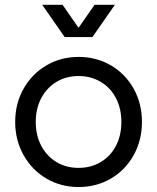

<svg xmlns="http://www.w3.org/2000/svg" viewBox="-20 -750 642 784"><path d="M42 -252Q42 -327.1 76.2 -387.7Q110.4 -448.2 169.4 -482.9Q228.5 -517.6 300.8 -517.6Q374 -517.6 433.1 -482.9Q492.2 -448.2 525.9 -387.7Q559.6 -327.1 559.6 -252Q559.6 -177.7 525.9 -116.7Q492.2 -55.7 433.1 -21Q374 13.7 300.8 13.7Q228.5 13.7 169.4 -21Q110.4 -55.7 76.2 -116.7Q42 -177.7 42 -252ZM475.6 -252Q475.6 -306.6 453.6 -349.1Q431.6 -391.6 391.6 -415.5Q351.6 -439.5 300.8 -439.5Q250 -439.5 210.4 -415.5Q170.9 -391.6 148.4 -349.1Q126 -306.6 126 -252Q126 -197.3 148.4 -154.8Q170.9 -112.3 210.4 -88.4Q250 -64.5 300.8 -64.5Q351.6 -64.5 391.6 -88.4Q431.6 -112.3 453.6 -154.8Q475.6 -197.3 475.6 -252ZM244.1 -598.6H327.1L235.4 -730.5H152.3ZM274.4 -598.6H357.4L449.2 -730.5H366.2Z"/></svg>

Font: Wanted Sans Variable
Style: Regular
Weight: 400
Designer: Original Design by Kil Hyung-jin and Kang Hanbin, Wanted Lab, Inc; Hangeul from Source Han Sans by Jang Soo-young and Ka
Foundry: Wanted Lab, Inc.
Version: Version 1.003;Glyphs 3.2 (3227)